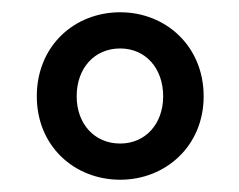

<svg xmlns="http://www.w3.org/2000/svg" viewBox="-20 -705 390 313"><path d="M176 -412C250 -412 312 -467 312 -548C312 -630 250 -685 176 -685C101 -685 40 -630 40 -548C40 -467 101 -412 176 -412ZM176 -471C134 -471 105 -503 105 -548C105 -594 134 -626 176 -626C217 -626 246 -594 246 -548C246 -503 217 -471 176 -471Z"/></svg>

Font: Source Sans Pro Semibold
Style: Regular
Weight: 600
Designer: Paul D. Hunt
Foundry: Adobe Systems Incorporated
Version: Version 3.006;hotconv 1.0.111;makeotfexe 2.5.65597